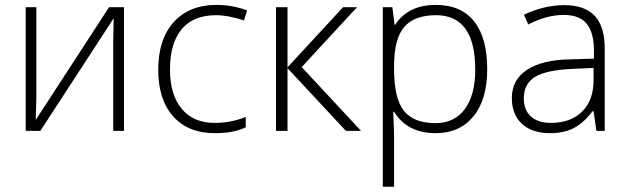

<svg xmlns="http://www.w3.org/2000/svg" viewBox="-20 -522 2510 766"><path d="M125 -493.2V-136.7L122.6 -43.5L415 -493.2H474.6V0H431.6V-354L433.6 -449.2L141.1 0H82.5V-493.2Z M836.4 9.3Q731 9.3 671.1 -57.4Q611.3 -124 611.3 -243.7Q611.3 -365.7 673.3 -434.1Q735.4 -502.4 843.3 -502.4Q907.2 -502.4 965.8 -480.5L953.6 -440.4Q889.6 -461.4 842.3 -461.4Q751.5 -461.4 704.8 -405.5Q658.2 -349.6 658.2 -244.6Q658.2 -144.5 704.8 -88.1Q751.5 -31.7 835.4 -31.7Q902.8 -31.7 960.4 -55.7V-14.2Q913.1 9.3 836.4 9.3Z M1348.6 -493.2H1404.3L1183.6 -254.4L1420.4 0H1359.9L1127 -250V0H1081.1V-493.2H1127V-253.4Z M1718.3 9.3Q1604.5 9.3 1552.2 -76.2H1548.8L1550.3 -38.1Q1552.2 -4.4 1552.2 35.2V223.1H1507.3V-493.2H1545.4L1554.2 -422.9H1556.6Q1607.4 -502.4 1719.2 -502.4Q1818.8 -502.4 1871.3 -437Q1923.8 -371.6 1923.8 -246.1Q1923.8 -124.5 1868.7 -57.6Q1813.5 9.3 1718.3 9.3ZM1717.3 -30.8Q1793 -30.8 1834.5 -86.9Q1876 -143.1 1876 -244.6Q1876 -461.4 1719.2 -461.4Q1632.8 -461.4 1592.5 -414.1Q1552.2 -366.7 1552.2 -259.8V-245.1Q1552.2 -129.9 1591.1 -80.3Q1629.9 -30.8 1717.3 -30.8Z M2359.4 0 2348.1 -78.1H2344.2Q2307.1 -30.3 2268.1 -10.5Q2229 9.3 2175.3 9.3Q2102.5 9.3 2062.3 -28.1Q2022 -65.4 2022 -130.9Q2022 -203.1 2082 -243.2Q2142.1 -283.2 2255.9 -285.2L2349.6 -288.1V-320.8Q2349.6 -391.1 2321 -426.8Q2292.5 -462.4 2229 -462.4Q2160.6 -462.4 2087.4 -424.3L2070.3 -463.4Q2151.9 -501.5 2231 -501.5Q2312 -501.5 2352.3 -459.2Q2392.6 -417 2392.6 -327.6V0ZM2177.7 -31.7Q2256.8 -31.7 2302.5 -76.9Q2348.1 -122.1 2348.1 -202.1V-251L2261.7 -247.1Q2158.2 -242.2 2114 -214.8Q2069.8 -187.5 2069.8 -129.4Q2069.8 -83 2098.1 -57.4Q2126.5 -31.7 2177.7 -31.7Z"/></svg>

Font: Bpm'online Open Sans Light
Style: Regular
Weight: 300
Foundry: Ascender Corporation
Version: Version 1.10